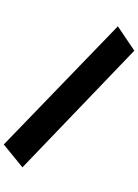

<svg xmlns="http://www.w3.org/2000/svg" viewBox="126 -832 747 1040"><g transform="rotate(-90 500.0 -311.5)"><path d="M746 42 114 -564 238 -665 878 -47Z"/></g></svg>

Font: Inconsolata UltraExpanded Black
Style: Regular
Weight: 900
Width: 9
Monospace: yes
Designer: Raph Levien, Cyreal, Brenton Simpson
Foundry: Raph Levien, Cyreal, Google
Version: Version 3.001; ttfautohint (v1.8.2.53-6de2)